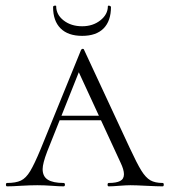

<svg xmlns="http://www.w3.org/2000/svg" viewBox="-20 -660 600 680"><path d="M191 -250H373L380 -234H175ZM556 0Q538 0 498 -2Q460 -4 442 -4Q428 -4 402 -2Q378 0 365 0Q361 0 361 -6Q361 -12 365 -12Q392 -12 405.5 -19Q419 -26 419 -43Q419 -59 407 -84L249 -426L271 -434L147 -123Q131 -81 131 -61Q131 -35 149.5 -23.5Q168 -12 205 -12Q210 -12 210 -6Q210 0 205 0Q190 0 164 -2Q136 -4 112 -4Q87 -4 53 -2Q23 0 5 0Q1 0 1 -6Q1 -12 5 -12Q36 -12 54 -20.5Q72 -29 87 -54Q102 -79 124 -132L267 -483Q269 -487 273 -487Q277 -487 278 -483L439 -137Q465 -81 480.5 -56Q496 -31 512.5 -21.5Q529 -12 556 -12Q560 -12 560 -6Q560 0 556 0ZM179 -638Q179 -608 205.5 -587.5Q232 -567 271 -567Q309 -567 335.5 -588Q362 -609 362 -638Q362 -640 365 -640Q368 -640 370.5 -638.5Q373 -637 373 -635Q373 -586 347 -559.5Q321 -533 271 -533Q221 -533 194.5 -559.5Q168 -586 168 -635Q168 -639 173.5 -640Q179 -641 179 -638Z"/></svg>

Font: Cormorant SC Light
Style: Regular
Weight: 300
Designer: Christian Thalmann (Catharsis Fonts)
Foundry: Catharsis Fonts
Version: Version 4.000